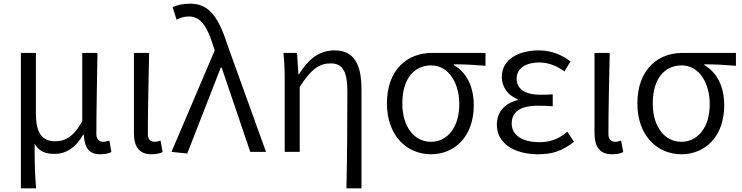

<svg xmlns="http://www.w3.org/2000/svg" viewBox="-20 -829 4050 1048"><path d="M94 199H177C170 113 169 66 169 -44C196 1 232 11 279 11C339 11 393 -22 434 -94H437C442 -19 468 13 527 13C555 13 573 8 588 1L577 -62C563 -57 554 -55 544 -55C521 -55 506 -68 506 -97C506 -234 510 -391 512 -540H429V-167C376 -74 330 -58 280 -58C206 -58 176 -110 176 -207V-540H94Z M807 13C835 13 853 8 868 1L856 -62C844 -57 834 -55 824 -55C802 -55 787 -68 787 -97C787 -234 791 -391 794 -540H711V-104C711 -28 739 13 807 13Z M1002 9 1185 -460H1190L1346 0H1432L1225 -574C1176 -728 1125 -809 1020 -809C975 -809 946 -801 922 -790L944 -721C962 -731 982 -739 1011 -739C1076 -739 1112 -683 1144 -578L1152 -554L916 0Z M1871 199H1953V-343C1953 -481 1910 -554 1807 -554C1727 -554 1668 -513 1612 -424H1609L1601 -540H1527C1533 -484 1534 -438 1534 -395V0H1616V-355C1679 -452 1722 -483 1785 -483C1851 -483 1876 -437 1876 -333C1876 -172 1875 22 1871 199Z M2332 13C2463 13 2566 -85 2566 -254C2566 -359 2525 -435 2457 -474V-478C2517 -478 2568 -475 2630 -470V-540H2336C2209 -540 2092 -454 2092 -264C2092 -86 2203 13 2332 13ZM2332 -55C2243 -55 2176 -135 2176 -264C2176 -404 2244 -472 2334 -472C2431 -472 2487 -373 2487 -261C2487 -134 2422 -55 2332 -55Z M2917 13C2993 13 3048 -4 3113 -55L3077 -110C3025 -67 2980 -53 2925 -53C2831 -53 2773 -91 2773 -155C2773 -218 2821 -252 2914 -252C2941 -252 2965 -251 2997 -249V-314C2970 -312 2952 -312 2930 -312C2839 -312 2800 -348 2800 -400C2800 -459 2855 -488 2923 -488C2974 -488 3018 -470 3061 -439L3094 -494C3045 -531 2987 -554 2921 -554C2812 -554 2719 -506 2719 -409C2719 -358 2749 -309 2805 -288V-283C2744 -267 2692 -226 2692 -148C2692 -49 2783 13 2917 13Z M3321 13C3349 13 3367 8 3382 1L3370 -62C3358 -57 3348 -55 3338 -55C3316 -55 3301 -68 3301 -97C3301 -234 3305 -391 3308 -540H3225V-104C3225 -28 3253 13 3321 13Z M3699 13C3830 13 3933 -85 3933 -254C3933 -359 3892 -435 3824 -474V-478C3884 -478 3935 -475 3997 -470V-540H3703C3576 -540 3459 -454 3459 -264C3459 -86 3570 13 3699 13ZM3699 -55C3610 -55 3543 -135 3543 -264C3543 -404 3611 -472 3701 -472C3798 -472 3854 -373 3854 -261C3854 -134 3789 -55 3699 -55Z"/></svg>

Font: Noto Sans JP DemiLight
Style: Regular
Weight: 350
Designer: Ryoko NISHIZUKA 西塚涼子 (kana, bopomofo & ideographs); Paul D. Hunt (Latin, Greek & Cyrillic); Sandoll Communications 산돌커뮤니
Foundry: Adobe
Version: Version 2.004;hotconv 1.0.118;makeotfexe 2.5.65603